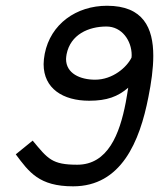

<svg xmlns="http://www.w3.org/2000/svg" viewBox="-20 -656 561 677"><path d="M355.5 -562.5C409.7 -562.5 444.3 -512.7 444.3 -461.4C444.3 -458.5 443.8 -456.1 443.8 -453.1C427.7 -419.4 377.9 -375 315.4 -375C262.7 -375 212.9 -397 212.9 -447.8C212.9 -453.1 213.9 -458.5 214.8 -464.8C228.5 -534.2 292 -562.5 355.5 -562.5ZM137.7 -466.3C135.3 -453.6 133.8 -440.9 133.8 -429.7C133.8 -343.8 202.1 -300.8 294.4 -300.8C357.4 -300.8 395.5 -315.4 432.1 -346.7C429.2 -329.6 426.8 -312 423.3 -294.4C401.9 -183.1 360.4 -75.2 252.4 -75.2C163.1 -75.2 148.9 -95.7 95.2 -160.2L35.6 -111.8C82.5 -48.8 118.2 1 237.8 1C407.2 1 472.7 -156.2 503.4 -314.5C513.2 -363.3 520.5 -413.6 520.5 -459C520.5 -558.1 484.9 -635.7 357.4 -635.7C249 -635.7 158.2 -571.3 137.7 -466.3Z"/></svg>

Font: Fantasque Sans Mono
Style: RegItalic
Weight: 400
Italic angle: -11°
Monospace: yes
Designer: Jany Belluz
Version: Version 1.6.3